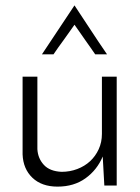

<svg xmlns="http://www.w3.org/2000/svg" viewBox="-20 -685 522 714"><path d="M414 5H368L362 -103Q341 -53 298 -22Q255 9 194 9Q135 9 100.5 -24Q66 -57 64 -111V-400H119V-130Q121 -96 143 -72Q165 -48 209 -46Q240 -46 267.5 -56.5Q295 -67 315 -85.5Q335 -104 347 -130Q359 -156 359 -187V-400H414ZM257 -665Q287 -620 317 -574Q347 -528 378 -483H334Q326 -495 316 -509Q306 -523 295.5 -538Q285 -553 275 -567.5Q265 -582 257 -593Q249 -582 239 -567.5Q229 -553 218 -538Q207 -523 197 -509Q187 -495 179 -483H136Z"/></svg>

Font: Josefin Sans
Style: Regular
Weight: 400
Designer: Santiago Orozco
Foundry: Typemade
Version: Version 1.0